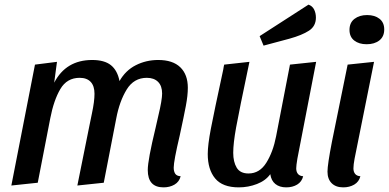

<svg xmlns="http://www.w3.org/2000/svg" viewBox="-20 -789 1679 829"><path d="M618 -55Q618 -98 652 -238Q654 -249 663 -286.5Q672 -324 676 -348Q680 -372 680 -385Q680 -418 662.5 -435.5Q645 -453 614 -453Q558 -453 527 -402.5Q496 -352 482 -278L428 0L314 12L365 -241Q366 -248 377 -299.5Q388 -351 388 -384Q388 -418 371.5 -435.5Q355 -453 324 -453Q269 -453 240.5 -404.5Q212 -356 197 -278L143 0L29 12L131 -510L226 -522L214 -432Q265 -530 378 -530Q431 -530 459 -507.5Q487 -485 496 -439Q522 -485 566.5 -507.5Q611 -530 663 -530Q726 -530 758.5 -498.5Q791 -467 791 -410Q791 -377 782.5 -332Q774 -287 756 -204Q730 -94 730 -65Q730 -49 736.5 -39Q743 -29 760 -28Q754 -4 733.5 8Q713 20 686 20Q618 20 618 -55Z M877 -124Q877 -163 890.5 -233.5Q904 -304 944 -489Q946 -503 948 -510L1057 -522Q1012 -308 999.5 -239Q987 -170 987 -129Q987 -90 1002 -65Q1017 -40 1053 -40Q1101 -40 1130 -86.5Q1159 -133 1172 -200L1232 -510L1345 -522L1264 -104Q1259 -74 1259 -62Q1259 -47 1266.5 -38Q1274 -29 1289 -28Q1283 -4 1263 8Q1243 20 1216 20Q1187 20 1169 5.5Q1151 -9 1147 -37Q1127 -9 1089.5 5.5Q1052 20 1011 20Q941 20 909 -18.5Q877 -57 877 -124ZM1312 -769Q1329 -763 1336.5 -747.5Q1344 -732 1344 -713Q1344 -676 1314 -656.5Q1284 -637 1230 -622L1118 -592L1101 -633Z M1489 -660Q1489 -691 1510.5 -707.5Q1532 -724 1565 -724Q1598 -724 1618.5 -708Q1639 -692 1639 -662Q1639 -631 1618 -614.5Q1597 -598 1563 -598Q1530 -598 1509.5 -614Q1489 -630 1489 -660ZM1394 -48Q1394 -78 1413 -176L1481 -510L1595 -522L1511 -104Q1506 -77 1506 -62Q1506 -47 1513.5 -38Q1521 -29 1536 -28Q1530 -4 1509.5 8Q1489 20 1462 20Q1430 20 1412 2Q1394 -16 1394 -48Z"/></svg>

Font: Sansita SW
Style: Italic
Weight: 400
Italic angle: -11°
Designer: Pablo Cosgaya
Foundry: Omnibus-Type
Version: Version 1.000